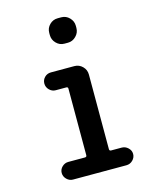

<svg xmlns="http://www.w3.org/2000/svg" viewBox="-114 -836 729 913"><g transform="rotate(-15 250.0 -380.0)"><path d="M258.8 -759.8H276.4Q299.8 -759.8 316.4 -742.7Q333 -725.6 333 -703.1V-692.4Q333 -668.9 315.9 -651.9Q298.8 -634.8 276.4 -634.8H258.8Q235.4 -634.8 218.8 -651.9Q202.1 -668.9 202.1 -692.4V-703.1Q202.1 -726.6 218.8 -743.2Q235.4 -759.8 258.8 -759.8ZM130.9 0Q113.3 0 100.1 -13.2Q86.9 -26.4 86.9 -43.9Q86.9 -61.5 100.1 -74.2Q113.3 -86.9 130.9 -86.9H212.9Q221.7 -86.9 221.7 -95.7V-423.8Q221.7 -431.6 212.9 -431.6H161.1Q143.6 -431.6 130.4 -444.8Q117.2 -458 117.2 -476.1Q117.2 -494.1 129.9 -506.8Q142.6 -519.5 161.1 -519.5H276.4Q299.8 -519.5 316.4 -502.9Q333 -486.3 333 -462.9V-95.7Q333 -86.9 341.8 -86.9H393.6Q411.1 -86.9 424.8 -74.2Q438.5 -61.5 438.5 -43.9Q438.5 -26.4 425.3 -13.2Q412.1 0 393.6 0Z"/></g></svg>

Font: Rounded Mgen+ 1m medium
Style: Regular
Weight: 500
Designer: [Source Han Sans]
Ryoko NISHIZUKA  (kana & ideographs); Paul D. Hunt (Latin, Greek & Cyrillic); Wenlong ZHANG  (bopomofo
Version: Version 1.059.20150602